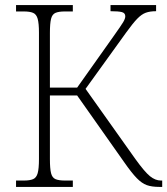

<svg xmlns="http://www.w3.org/2000/svg" viewBox="-20 -734 657 754"><path d="M43 0V-25H74Q97 -25 110 -30.5Q123 -36 128 -54Q133 -72 133 -109V-606Q133 -642 128 -660Q123 -678 110 -683.5Q97 -689 74 -689H43V-714H266V-689H234Q211 -689 198 -683.5Q185 -678 180.5 -660Q176 -642 176 -605V-390H283L429 -596Q456 -634 464 -647.5Q472 -661 472 -670Q472 -683 458.5 -686.5Q445 -690 414 -690V-714H593V-690Q569 -690 552.5 -684Q536 -678 519 -660.5Q502 -643 476 -607L316 -385L512 -109Q548 -59 569 -42Q590 -25 612 -25H617V0H606Q576 0 556.5 -7Q537 -14 517 -34.5Q497 -55 467 -98L283 -359H176V-109Q176 -72 180.5 -54Q185 -36 198 -30.5Q211 -25 235 -25H266V0Z"/></svg>

Font: Noto Serif SemiCondensed ExtraLight
Style: Regular
Weight: 200
Width: 4
Designer: Monotype Design Team
Foundry: Monotype Imaging Inc.
Version: Version 2.014